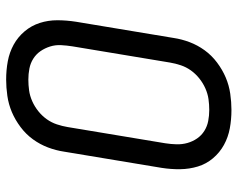

<svg xmlns="http://www.w3.org/2000/svg" viewBox="-96 -688 791 640"><g transform="rotate(-90 300.0 -367.5)"><path d="M254 8Q222 8 192.5 2.5Q163 -3 137.5 -17Q112 -31 93 -53.5Q74 -76 65.5 -104Q57 -132 56.5 -162.5Q56 -193 61 -225L115 -550Q119 -577 129 -603.5Q139 -630 156 -653.5Q173 -677 197 -695Q221 -713 247 -724Q273 -735 301 -739Q329 -743 355 -743Q387 -743 416.5 -737.5Q446 -732 471.5 -718Q497 -704 516 -681.5Q535 -659 544 -631Q553 -603 553 -572.5Q553 -542 548 -510L494 -185Q490 -158 480 -131.5Q470 -105 453 -81.5Q436 -58 412 -40Q388 -22 362 -11Q336 0 308 4Q280 8 254 8ZM254 -66Q272 -66 290 -68.5Q308 -71 326 -79Q344 -87 359.5 -99.5Q375 -112 386 -127.5Q397 -143 403 -161Q409 -179 412 -197L466 -522Q469 -541 470 -560Q471 -579 465.5 -596.5Q460 -614 450 -628.5Q440 -643 425 -652.5Q410 -662 392 -665.5Q374 -669 355 -669Q337 -669 319 -666.5Q301 -664 283 -656Q265 -648 249.5 -635.5Q234 -623 223 -607.5Q212 -592 206 -574Q200 -556 197 -538L143 -213Q140 -194 139.5 -175Q139 -156 144 -138.5Q149 -121 159 -106.5Q169 -92 184 -82.5Q199 -73 217 -69.5Q235 -66 254 -66Z"/></g></svg>

Font: Iosevka Extended
Style: Italic
Weight: 400
Width: 7
Italic angle: -9°
Monospace: yes
Designer: Belleve Invis
Foundry: Belleve Invis
Version: Version 32.5.0; ttfautohint (v1.8.4)